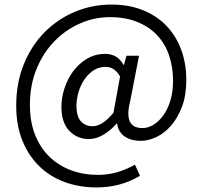

<svg xmlns="http://www.w3.org/2000/svg" viewBox="-20 -666 887 841"><path d="M403 155Q329 155 265 132Q201 109 153.5 63.5Q106 18 78.5 -49Q51 -116 51 -203Q51 -303 84.5 -385Q118 -467 175.5 -525Q233 -583 308.5 -614.5Q384 -646 468 -646Q544 -646 604.5 -622Q665 -598 707.5 -554.5Q750 -511 773 -450Q796 -389 796 -315Q796 -249 777.5 -199.5Q759 -150 730 -116.5Q701 -83 665.5 -66Q630 -49 596 -49Q555 -49 526.5 -68Q498 -87 493 -125H491Q466 -96 434 -76.5Q402 -57 369 -57Q318 -57 283.5 -93Q249 -129 249 -198Q249 -238 262.5 -279.5Q276 -321 301 -354.5Q326 -388 361.5 -409Q397 -430 441 -430Q467 -430 487 -418.5Q507 -407 521 -382H523L534 -422H589L550 -222Q520 -105 604 -105Q628 -105 651.5 -119Q675 -133 694.5 -159.5Q714 -186 726 -224.5Q738 -263 738 -312Q738 -372 720.5 -423.5Q703 -475 668 -512Q633 -549 581 -570Q529 -591 461 -591Q394 -591 331 -563.5Q268 -536 219 -486Q170 -436 140.5 -365Q111 -294 111 -206Q111 -133 133.5 -76Q156 -19 196 20Q236 59 290.5 79.5Q345 100 409 100Q455 100 496 87.5Q537 75 571 55L593 104Q508 155 403 155ZM385 -113Q406 -113 428.5 -127Q451 -141 477 -172L506 -331Q492 -354 477 -363.5Q462 -373 442 -373Q412 -373 388.5 -357Q365 -341 348.5 -316Q332 -291 323.5 -261Q315 -231 315 -203Q315 -155 335 -134Q355 -113 385 -113Z"/></svg>

Font: Source Sans Pro
Style: Regular
Weight: 400
Designer: Paul D. Hunt
Foundry: Adobe Systems Incorporated
Version: Version 2.021;PS 2.000;hotconv 1.0.86;makeotf.lib2.5.63406